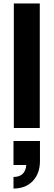

<svg xmlns="http://www.w3.org/2000/svg" viewBox="-20 -740 310 1110"><path d="M60 0V-720H210V0ZM58 350V283Q126 283 132 214H58V75H211V191Q211 263 169.5 306.5Q128 350 58 350Z"/></svg>

Font: Instrument Sans
Style: Bold
Weight: 700
Designer: Rodrigo Fuenzalida
Foundry: fragTYPE
Version: Version 1.000; ttfautohint (v1.8.4.7-5d5b);gftools[0.9.28]